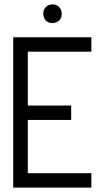

<svg xmlns="http://www.w3.org/2000/svg" viewBox="-20 -853 474 873"><path d="M176.8 -790Q176.8 -818.4 202.1 -830.1Q210.9 -833 218.8 -833Q247.1 -833 257.8 -806.6Q260.7 -798.8 260.7 -790Q260.7 -760.7 234.4 -751Q226.6 -748 218.8 -748Q189.5 -748 179.7 -774.4Q176.8 -782.2 176.8 -790ZM40 0V-683.6H395.5V-618.2H106.4V-373H303.7V-307.6H106.4V-65.4H395.5V0Z"/></svg>

Font: Post No Bills Colombo Medium
Style: Regular
Weight: 500
Designer: Kosala Senevirathne, Siva Puranthara, Lasantha Premarathna, Tharique Azeez
Foundry: Mooniak
Version: Version 1.220 ; ttfautohint (v1.6)